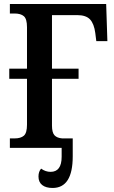

<svg xmlns="http://www.w3.org/2000/svg" viewBox="-20 -734 565 953"><path d="M513 -530H458L453 -570Q447 -616 427 -637.5Q407 -659 363 -659H238V-393H370V-343H238V-111Q238 -76 250.5 -62.5Q263 -49 289 -47H341V42Q341 199 241 199Q208 199 189.5 184.5Q171 170 171 142Q171 118 184 103Q206 119 231 119Q286 119 286 44V0H29V-47H52Q83 -47 98.5 -60.5Q114 -74 114 -115V-343H26V-393H114V-599Q114 -640 98.5 -653.5Q83 -667 52 -667H29V-714H507Z"/></svg>

Font: Noto Serif NarrowSemiBold
Style: Regular
Weight: 600
Width: 4
Designer: Monotype Design Team
Foundry: Monotype Imaging Inc.
Version: Version 1.001